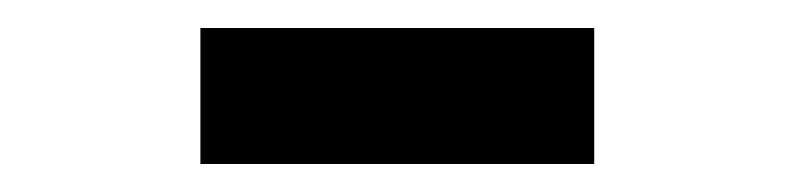

<svg xmlns="http://www.w3.org/2000/svg" viewBox="-20 -776 566 137"><path d="M123 -756H404V-659H123Z"/></svg>

Font: Eudoxus Sans
Style: Bold
Weight: 700
Designer: Stijn de Vries
Foundry: tokotype
Version: Version 2.005